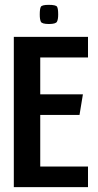

<svg xmlns="http://www.w3.org/2000/svg" viewBox="-20 -772 403 792"><path d="M37 -620H343V-535H146V-383H322L308 -298H146V-85H343V0H37ZM182 -673Q153 -673 148.5 -682.5Q144 -692 144 -712Q144 -736 148.5 -744Q153 -752 181 -752Q211 -752 215.5 -744Q220 -736 220 -712Q220 -692 215 -682.5Q210 -673 182 -673Z"/></svg>

Font: Smooch Sans
Style: Bold
Weight: 700
Designer: Robert E. Leuschke
Foundry: Robert E. Leuschke
Version: Version 1.010